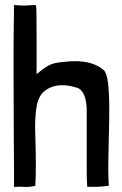

<svg xmlns="http://www.w3.org/2000/svg" viewBox="-20 -743 488 766"><path d="M126 -598Q126 -711 124 -720Q124 -723 114 -723Q106 -723 98.5 -722Q91 -721 86 -721Q67 -720 36 -723Q34 -605 34 -493L35 -187Q36 -112 36 3Q45 2 59 2L89 3Q101 3 121 -2V-6Q123 -35 123 -89Q123 -132 121 -198L120 -232Q120 -285 127 -323Q135 -364 162.5 -383.5Q190 -403 229 -403Q251 -403 272 -397Q290 -393 296 -389Q324 -370 326 -306V-110V-50Q326 -28 328 2Q374 4 414 -2Q412 -42 412 -70Q412 -104 414 -184Q416 -266 416 -304Q416 -371 411 -412Q406 -453 393 -464Q352 -499 279 -499Q258 -499 234 -496Q194 -493 173.5 -481.5Q153 -470 126 -447V-536Z"/></svg>

Font: Londrina Solid Light
Style: Regular
Weight: 300
Designer: Marcelo Magalhaes
Foundry: Marcelo Magalhães
Version: Version 1.002